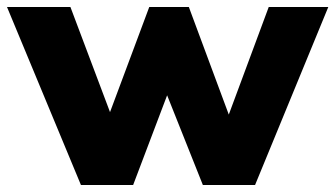

<svg xmlns="http://www.w3.org/2000/svg" viewBox="-29 -528 957 548"><path d="M202 0 -9 -508H172L285 -208L397 -508H510L624 -201L738 -508H908L699 0H550L448 -256L351 0Z"/></svg>

Font: Mulish Black
Style: Regular
Weight: 900
Designer: Vernon Adams
Foundry: Vernon Adams
Version: Version 3.603; ttfautohint (v1.8.3)